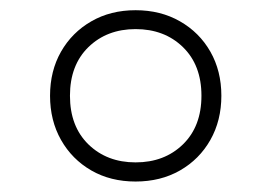

<svg xmlns="http://www.w3.org/2000/svg" viewBox="-20 -768 532 376"><path d="M245.5 -412.5Q196.5 -412.5 158.8 -434.2Q121 -456 99.5 -494Q78 -532 78 -580.5Q78 -629 99.5 -666.8Q121 -704.5 158.8 -726.2Q196.5 -748 245.5 -748Q294.5 -748 332.5 -726.2Q370.5 -704.5 392 -666.8Q413.5 -629 413.5 -580.5Q413.5 -532 392 -494Q370.5 -456 332.5 -434.2Q294.5 -412.5 245.5 -412.5ZM245.5 -450Q302 -450 338.2 -485.2Q374.5 -520.5 374.5 -580.5Q374.5 -640.5 338.2 -675.8Q302 -711 245.5 -711Q189.5 -711 153.2 -675.8Q117 -640.5 117 -580.5Q117 -520.5 153.2 -485.2Q189.5 -450 245.5 -450Z"/></svg>

Font: Encode Sans XLt
Style: Regular
Weight: 200
Designer: Multiple Designers
Foundry: Impallari Type
Version: Version 3.002; ttfautohint (v1.8.3) -l 8 -r 50 -G 200 -x 14 